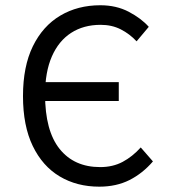

<svg xmlns="http://www.w3.org/2000/svg" viewBox="-20 -688 640 720"><path d="M352.2 12Q268.4 12 203.9 -26.4Q139.4 -64.8 102.8 -140.6Q66.2 -216.3 66.2 -327.6Q66.2 -438.9 103.3 -514.7Q140.5 -590.5 206 -629.4Q271.5 -668.3 356.2 -668.3Q416.1 -668.3 462.9 -643.8Q509.6 -619.2 537.9 -587.4L492.2 -533Q466.3 -560.9 432.9 -577.9Q399.5 -594.9 357.6 -594.9Q293.5 -594.9 246.7 -564.7Q200 -534.5 174.5 -476.3Q149 -418 149 -333.6Q149 -197.6 203.6 -129.5Q258.2 -61.4 355.6 -61.4Q403.1 -61.4 439.9 -81Q476.6 -100.5 507.8 -135.1L553.5 -82.7Q515 -37.9 465.7 -12.9Q416.4 12 352.2 12ZM106.8 -309.3V-380H425.4V-309.3Z"/></svg>

Font: Source Code Pro ExtraLight
Style: Regular
Weight: 200
Monospace: yes
Designer: Paul D. Hunt, Teo Tuominen
Foundry: Adobe
Version: Version 1.026;hotconv 1.1.0;makeotfexe 2.6.0